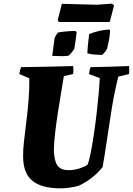

<svg xmlns="http://www.w3.org/2000/svg" viewBox="-20 -1023 730 1055"><path d="M315 12Q208 12 157.5 -30Q107 -72 107 -163Q106 -195 111.5 -244Q117 -293 124.5 -352Q132 -411 137 -473.5Q142 -536 141 -593L86 -616Q88 -626 90 -635.5Q92 -645 96 -654Q168 -655 239 -656.5Q310 -658 382 -660Q385 -638 382 -616L331 -605Q324 -562 315 -509Q306 -456 297.5 -400.5Q289 -345 283 -293.5Q277 -242 276 -201Q277 -141 295 -114.5Q313 -88 357 -88Q388 -88 417 -97.5Q446 -107 461 -118Q469 -137 478 -181.5Q487 -226 495.5 -283Q504 -340 511 -400Q518 -460 522.5 -511.5Q527 -563 528 -594L469 -616Q470 -626 472 -635.5Q474 -645 478 -654Q530 -655 583 -656.5Q636 -658 689 -660Q692 -638 689 -616L630 -602Q609 -518 594.5 -429Q580 -340 568 -257Q556 -174 544 -106Q521 -75 486 -47.5Q451 -20 412 -2Q389 4 362.5 8Q336 12 315 12ZM460 -730Q461 -756 464 -784Q467 -812 470 -836Q526 -858 580 -861L585 -855Q584 -825 577 -793.5Q570 -762 568 -754Q567 -751 561 -743Q555 -735 548.5 -728Q542 -721 540 -721Q528 -721 501.5 -723Q475 -725 460 -730ZM267 -716 280 -814Q287 -830 298 -844Q309 -847 340 -850Q371 -853 394 -853L401 -847Q400 -836 397.5 -816Q395 -796 392 -777.5Q389 -759 388 -754Q384 -747 374 -735Q364 -723 357 -717Q342 -714 318 -714.5Q294 -715 267 -716ZM304 -902 297 -912 320 -1002Q367 -1001 419.5 -999.5Q472 -998 514 -997L594 -1003L607 -994L583 -902Z"/></svg>

Font: Labrada ExtraBold
Style: Italic
Weight: 800
Italic angle: -7°
Designer: Mercedes Jáuregui
Foundry: Omnibus-Type Team
Version: Version 1.000; ttfautohint (v1.8.4.7-5d5b)